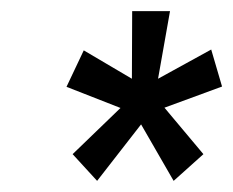

<svg xmlns="http://www.w3.org/2000/svg" viewBox="-20 -719 419 345"><path d="M154.5 -394 110.5 -442 196.5 -525 99.5 -563 130.5 -628.5 217 -577.5 217.5 -699H285.5L264 -577.5L359.5 -630L379 -563.5L275.5 -525.5L345.5 -442L292 -394L233.5 -495.5Z"/></svg>

Font: Karla SemiBold
Style: Italic
Weight: 600
Italic angle: -8°
Designer: Jonathan Pinhorn
Version: Version 2.004;gftools[0.9.33]